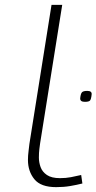

<svg xmlns="http://www.w3.org/2000/svg" viewBox="-20 -760 397 790"><path d="M192 -740H236L145 -170Q144 -163 142 -147Q140 -131 140 -112Q140 -92 147 -72.5Q154 -53 173 -40Q192 -27 227 -27Q251 -27 272 -31Q293 -35 314 -40L319 -5Q295 1 268.5 5.5Q242 10 211 10Q148 10 121.5 -22.5Q95 -55 95 -102Q95 -120 97.5 -138.5Q100 -157 101 -168ZM310 -356Q312 -375 317.5 -380.5Q323 -386 339 -386Q359 -386 357 -371Q355 -351 350 -346Q345 -341 329 -341Q309 -341 310 -356Z"/></svg>

Font: Georama ExtraExtended ExtraLight
Style: Italic
Weight: 200
Width: 8
Italic angle: -9°
Designer: Jean-Baptiste Levee
Foundry: Production Type
Version: Version 1.000